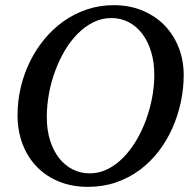

<svg xmlns="http://www.w3.org/2000/svg" viewBox="-20 -707 750 743"><path d="M577.1 -417Q577.1 -466.8 564.7 -507.3Q552.2 -547.9 530 -576.9Q507.8 -606 477.3 -621.6Q446.8 -637.2 411.1 -637.2Q374.5 -637.2 341.8 -621.1Q309.1 -605 281.2 -577.1Q253.4 -549.3 231.2 -512Q209 -474.6 193.4 -432.1Q177.7 -389.6 169.4 -344Q161.1 -298.3 161.1 -253.9Q161.1 -203.1 174.1 -162.8Q187 -122.6 209.2 -94.5Q231.4 -66.4 261.7 -51.3Q292 -36.1 327.1 -36.1Q363.8 -36.1 396.5 -52.5Q429.2 -68.8 457 -97.2Q484.9 -125.5 507.1 -162.8Q529.3 -200.2 544.9 -242.7Q560.5 -285.2 568.8 -329.8Q577.1 -374.5 577.1 -417ZM690.9 -417Q690.9 -364.3 679.7 -311.8Q668.5 -259.3 647 -210.9Q625.5 -162.6 593.8 -121.3Q562 -80.1 520.8 -49.3Q479.5 -18.6 429 -1.2Q378.4 16.1 319.8 16.1Q259.8 16.1 210 -3.7Q160.2 -23.4 124 -60.1Q87.9 -96.7 67.9 -147.9Q47.9 -199.2 47.9 -262.2Q47.9 -315.9 60.1 -368.2Q72.3 -420.4 95.5 -467.8Q118.7 -515.1 151.6 -555.2Q184.6 -595.2 225.8 -624.5Q267.1 -653.8 316.2 -670.4Q365.2 -687 419.9 -687Q481.9 -687 532.2 -665.8Q582.5 -644.5 617.7 -607.9Q652.8 -571.3 671.9 -522Q690.9 -472.7 690.9 -417Z"/></svg>

Font: Charis SIL
Style: Italic
Weight: 400
Italic angle: -11°
Foundry: SIL International
Version: Version 4.112